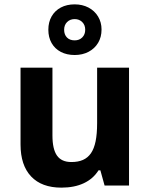

<svg xmlns="http://www.w3.org/2000/svg" viewBox="-20 -860 697 890"><path d="M75.2 -190.4V-546.4H223.1V-231.9Q223.1 -168.9 244.1 -138.9Q265.1 -108.9 311 -108.9Q342.3 -108.9 364.5 -118.7Q386.7 -128.4 401.4 -149.4Q416 -170.4 423.1 -204.8Q430.2 -239.3 430.2 -289.1V-546.4H578.1V0H464.8L445.3 -70.3H436.5Q412.1 -31.2 368.4 -10.7Q324.7 9.8 264.6 9.8Q173.3 9.8 124.3 -42Q75.2 -93.8 75.2 -190.4ZM204.1 -722.2Q204.1 -757.3 219.2 -783.9Q234.4 -810.5 262 -825.2Q289.6 -839.8 326.2 -839.8Q361.8 -839.8 390.1 -825Q418.5 -810.1 434.6 -783.4Q450.7 -756.8 450.7 -723.1Q450.7 -688 434.8 -661.4Q418.9 -634.8 390.6 -619.9Q362.3 -605 326.2 -605Q289.6 -605 262 -619.4Q234.4 -633.8 219.2 -660.4Q204.1 -687 204.1 -722.2ZM375 -722.2Q375 -744.1 361.1 -757.8Q347.2 -771.5 326.2 -771.5Q304.7 -771.5 291 -757.8Q277.3 -744.1 277.3 -722.2Q277.3 -699.7 290.3 -686.3Q303.2 -672.9 326.2 -672.9Q347.7 -672.9 361.3 -686.5Q375 -700.2 375 -722.2Z"/></svg>

Font: Viking Open Sans
Style: Bold
Weight: 700
Foundry: Ascender Corporation
Version: Version 2.001